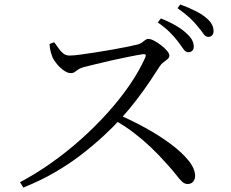

<svg xmlns="http://www.w3.org/2000/svg" viewBox="-20 -838 1040 864"><path d="M827 -603Q815 -603 805.5 -617Q796 -631 781 -651Q765 -672 744 -693Q723 -714 690 -737L704 -755Q742 -740 771 -723Q800 -706 818 -689Q837 -672 844.5 -657.5Q852 -643 852 -628Q852 -616 845 -609.5Q838 -603 827 -603ZM70 -18Q140 -55 209.5 -104Q279 -153 343 -210Q407 -267 463 -329Q519 -391 563 -455Q607 -519 634 -580Q641 -597 622 -594Q596 -590 559 -582.5Q522 -575 483.5 -566.5Q445 -558 411.5 -549.5Q378 -541 357 -536Q342 -532 333 -526Q324 -520 317 -514.5Q310 -509 298 -509Q284 -509 267 -521Q250 -533 236.5 -549.5Q223 -566 217 -578Q213 -588 208.5 -603.5Q204 -619 203 -640L224 -648Q233 -636 242.5 -622Q252 -608 264 -598Q276 -588 293 -588Q309 -588 340 -592Q371 -596 408.5 -602Q446 -608 484 -614.5Q522 -621 553 -627.5Q584 -634 600 -638Q611 -641 618.5 -646.5Q626 -652 633 -657.5Q640 -663 647 -663Q658 -663 674 -654.5Q690 -646 705.5 -634Q721 -622 731.5 -609.5Q742 -597 742 -588Q742 -579 734 -572Q726 -565 716 -558Q706 -551 699 -540Q682 -513 655.5 -473.5Q629 -434 595.5 -390Q562 -346 523 -303Q489 -266 444 -224.5Q399 -183 344.5 -141Q290 -99 225 -61.5Q160 -24 85 6ZM824 -10Q811 -10 799.5 -20.5Q788 -31 772.5 -51.5Q757 -72 730 -101Q695 -141 658.5 -175.5Q622 -210 581.5 -241Q541 -272 491 -300L511 -323Q574 -296 635.5 -262Q697 -228 747.5 -190.5Q798 -153 828 -116Q858 -79 858 -46Q858 -32 849.5 -21Q841 -10 824 -10ZM917 -672Q905 -672 895 -686.5Q885 -701 869 -720Q854 -739 833.5 -758Q813 -777 779 -801L791 -818Q829 -804 858 -789.5Q887 -775 905 -760Q925 -744 933 -729Q941 -714 941 -698Q941 -686 934.5 -679Q928 -672 917 -672Z"/></svg>

Font: Noto Serif TC
Style: Regular
Weight: 400
Designer: Ryoko NISHIZUKA  (kana & ideographs); Frank Grießhammer (Latin, Greek & Cyrillic); Wenlong ZHANG  (bopomofo); Sandoll Co
Foundry: Adobe
Version: Version 2.003-H1;hotconv 1.1.1;makeotfexe 2.6.0